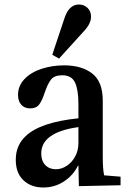

<svg xmlns="http://www.w3.org/2000/svg" viewBox="-20 -822 561 852"><path d="M94 -218Q159 -280 328 -297V-361Q328 -423 313 -455.5Q298 -488 256 -488Q221 -488 206 -468.5Q191 -449 178 -410Q167 -376 154 -358.5Q141 -341 114 -341Q89 -341 74.5 -357Q60 -373 60 -401Q60 -441 88.5 -471Q117 -501 164 -516.5Q211 -532 265 -532Q342 -532 389 -496Q436 -460 436 -375V-126Q436 -73 442 -44L515 -38V0L330 4L328 -87H326Q305 -44 264 -17Q223 10 172 10Q118 10 84 -22Q50 -54 50 -113Q50 -177 94 -218ZM228 -71Q253 -71 276 -86Q299 -101 313.5 -127.5Q328 -154 328 -187V-258Q163 -235 163 -141Q163 -108 181 -89.5Q199 -71 228 -71ZM242 -562 212 -579 264 -735Q284 -802 330 -802Q353 -802 368.5 -787Q384 -772 384 -748Q384 -716 350 -681Z"/></svg>

Font: Minipax
Style: Bold
Weight: 500
Designer: Raphaël Ronot, Igor Stepanchenko (Cyrillic)
Foundry: steppetype
Version: Version 1.002